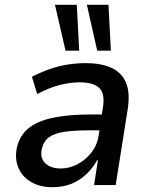

<svg xmlns="http://www.w3.org/2000/svg" viewBox="-20 -771 622 800"><path d="M199 9Q146 9 109 -13Q72 -35 56.5 -72.5Q41 -110 50 -154Q61 -205 97.5 -235.5Q134 -266 199 -280Q264 -294 359 -294H421L411 -228H354Q291 -228 249 -222Q207 -216 184 -199Q161 -182 154 -149Q146 -113 168.5 -91Q191 -69 234 -69Q269 -69 302.5 -86.5Q336 -104 360.5 -135Q385 -166 391 -206L409 -324Q418 -381 393.5 -404.5Q369 -428 312 -428Q274 -428 229.5 -417Q185 -406 135 -379L113 -451Q150 -470 187 -483Q224 -496 262 -502Q300 -508 337 -508Q400 -508 443 -489Q486 -470 504.5 -427.5Q523 -385 512 -315L462 0H372L388 -104H385Q367 -71 339.5 -45Q312 -19 277 -5Q242 9 199 9ZM385 -560 342 -751H432L442 -560ZM253 -560 209 -751H300L310 -560Z"/></svg>

Font: Nunito Sans 7pt SemiCondensed SemiBold
Style: Italic
Weight: 600
Width: 4
Italic angle: -9°
Designer: Vernon Adams
Foundry: Vernon Adams
Version: Version 3.101;gftools[0.9.27]